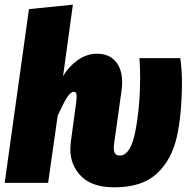

<svg xmlns="http://www.w3.org/2000/svg" viewBox="-24 -783 809 822"><path d="M277 -145Q277 -154 279 -174L303 -351Q304 -358 304 -369Q304 -381 301 -385.5Q298 -390 292 -390Q279 -390 263.5 -366.5Q248 -343 223 -288L182 0H-4L100 -744L288 -763L246 -457Q270 -498 308.5 -525.5Q347 -553 392 -553Q442 -553 470.5 -520.5Q499 -488 499 -430Q499 -413 496 -393L465 -171Q463 -157 463 -150Q463 -117 488 -117Q536 -117 556 -223.5Q576 -330 576 -450Q576 -492 573 -534H748Q755 -478 755 -436Q755 -293 732.5 -195Q710 -97 646.5 -39Q583 19 466 19Q371 19 324 -28Q277 -75 277 -145Z"/></svg>

Font: Fira Sans Condensed Black
Style: Italic
Weight: 900
Width: 3
Italic angle: -8°
Designer: Carrois Corporate & Edenspiekermann AG
Foundry: Carrois Corporate GbR & Edenspiekermann AG
Version: Version 4.203